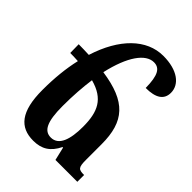

<svg xmlns="http://www.w3.org/2000/svg" viewBox="-225 -868 981 981"><g transform="rotate(45 265.5 -377.5)"><path d="M200 11C260 11 300 -13 329 -72H333L350 0H508V-49C468 -49 460 -55 460 -111V-223C460 -388 393 -463 206 -490C238 -633 294 -709 353 -709C395 -709 415 -677 416 -586C488 -586 525 -610 525 -660C525 -720 467 -766 364 -766C244 -766 144 -668 91 -500C67 -501 43 -502 16 -502L17 -440C37 -440 56 -439 74 -438C58 -369 50 -292 50 -206C50 -50 103 11 200 11ZM181 -221C181 -296 186 -362 194 -420C301 -391 330 -327 330 -219C330 -128 309 -64 252 -64C204 -64 181 -107 181 -221Z"/></g></svg>

Font: Noto Serif Armenian Condensed
Style: Bold
Weight: 700
Width: 3
Designer: Monotype Design Team
Foundry: Monotype Imaging Inc.
Version: Version 2.008